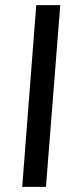

<svg xmlns="http://www.w3.org/2000/svg" viewBox="-20 -732 304 752"><path d="M67 0 122 -712H216L160 0Z"/></svg>

Font: Muli Medium
Style: Italic
Weight: 500
Italic angle: -4.541°
Designer: Vernon Adams
Foundry: Vernon Adams
Version: Version 2.100; ttfautohint (v1.8.1.43-b0c9)